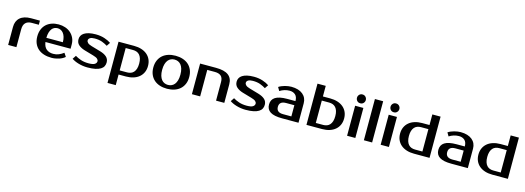

<svg xmlns="http://www.w3.org/2000/svg" viewBox="6 -1845 8608 3149"><g transform="rotate(15 4310.0 -270.0)"><path d="M465 -450H345Q277 -450 241 -413.5Q205 -377 205 -305V0H65V-305Q65 -407 129.5 -463.5Q194 -520 315 -520H465Z M815 -50Q864 -50 906.5 -67Q949 -84 990 -115L1030 -55Q1011 -38 985.5 -24Q960 -10 930.5 -0.5Q901 9 869 14.5Q837 20 805 20Q734 20 675.5 1.5Q617 -17 576 -52.5Q535 -88 512.5 -140Q490 -192 490 -260Q490 -327 511.5 -379.5Q533 -432 571.5 -467.5Q610 -503 663 -521.5Q716 -540 780 -540Q840 -540 893 -522Q946 -504 985 -469.5Q1024 -435 1047 -386Q1070 -337 1070 -275V-205H643Q655 -122 700.5 -86Q746 -50 815 -50ZM780 -475Q751 -475 726 -464Q701 -453 682.5 -429Q664 -405 652.5 -367Q641 -329 640 -275H920Q920 -327 908 -365Q896 -403 876.5 -427.5Q857 -452 831.5 -463.5Q806 -475 780 -475Z M1305 -410Q1305 -387 1325.5 -368Q1346 -349 1395 -335L1550 -290Q1622 -269 1661 -233Q1700 -197 1700 -140Q1700 -104 1685 -74.5Q1670 -45 1636 -24Q1602 -3 1548 8.5Q1494 20 1415 20Q1374 20 1334.5 14Q1295 8 1259.5 -2.5Q1224 -13 1195 -26.5Q1166 -40 1145 -55L1185 -115Q1227 -89 1283.5 -69.5Q1340 -50 1415 -50Q1490 -50 1520 -70Q1550 -90 1550 -120Q1550 -143 1529 -161.5Q1508 -180 1455 -195L1300 -240Q1236 -259 1195.5 -294.5Q1155 -330 1155 -390Q1155 -422 1169.5 -449.5Q1184 -477 1215 -497Q1246 -517 1294 -528.5Q1342 -540 1410 -540Q1493 -540 1560.5 -517.5Q1628 -495 1670 -465L1630 -405Q1589 -431 1537 -450.5Q1485 -470 1410 -470Q1357 -470 1331 -453Q1305 -436 1305 -410Z M1940 -450V-70H2065Q2099 -70 2127.5 -80.5Q2156 -91 2176.5 -114Q2197 -137 2208.5 -173Q2220 -209 2220 -260Q2220 -311 2208.5 -347Q2197 -383 2176.5 -406Q2156 -429 2127.5 -439.5Q2099 -450 2065 -450ZM2065 -520Q2134 -520 2190.5 -502Q2247 -484 2287 -450Q2327 -416 2348.5 -368Q2370 -320 2370 -260Q2370 -200 2348.5 -152Q2327 -104 2287 -70Q2247 -36 2190.5 -18Q2134 0 2065 0H1940V180H1800V-520Z M2765 -45Q2797 -45 2825 -57Q2853 -69 2874 -94.5Q2895 -120 2907.5 -161Q2920 -202 2920 -260Q2920 -318 2907.5 -359Q2895 -400 2874 -425.5Q2853 -451 2825 -463Q2797 -475 2765 -475Q2733 -475 2705 -463Q2677 -451 2656 -425.5Q2635 -400 2622.5 -359Q2610 -318 2610 -260Q2610 -202 2622.5 -161Q2635 -120 2656 -94.5Q2677 -69 2705 -57Q2733 -45 2765 -45ZM2765 -540Q2832 -540 2888.5 -521.5Q2945 -503 2985 -467.5Q3025 -432 3047.5 -379.5Q3070 -327 3070 -260Q3070 -192 3047.5 -140Q3025 -88 2985 -52.5Q2945 -17 2888.5 1.5Q2832 20 2765 20Q2697 20 2641 1.5Q2585 -17 2545 -52.5Q2505 -88 2482.5 -140Q2460 -192 2460 -260Q2460 -327 2482.5 -379.5Q2505 -432 2545 -467.5Q2585 -503 2641 -521.5Q2697 -540 2765 -540Z M3735 0H3595V-315Q3595 -387 3559 -418.5Q3523 -450 3455 -450H3325V0H3185V-520H3455Q3598 -520 3666.5 -468.5Q3735 -417 3735 -315Z M3990 -410Q3990 -387 4010.5 -368Q4031 -349 4080 -335L4235 -290Q4307 -269 4346 -233Q4385 -197 4385 -140Q4385 -104 4370 -74.5Q4355 -45 4321 -24Q4287 -3 4233 8.5Q4179 20 4100 20Q4059 20 4019.5 14Q3980 8 3944.5 -2.5Q3909 -13 3880 -26.5Q3851 -40 3830 -55L3870 -115Q3912 -89 3968.5 -69.5Q4025 -50 4100 -50Q4175 -50 4205 -70Q4235 -90 4235 -120Q4235 -143 4214 -161.5Q4193 -180 4140 -195L3985 -240Q3921 -259 3880.5 -294.5Q3840 -330 3840 -390Q3840 -422 3854.5 -449.5Q3869 -477 3900 -497Q3931 -517 3979 -528.5Q4027 -540 4095 -540Q4178 -540 4245.5 -517.5Q4313 -495 4355 -465L4315 -405Q4274 -431 4222 -450.5Q4170 -470 4095 -470Q4042 -470 4016 -453Q3990 -436 3990 -410Z M4600 -165Q4600 -70 4715 -70H4855V-260H4715Q4600 -260 4600 -165ZM4855 -330Q4855 -402 4817.5 -436Q4780 -470 4720 -470Q4675 -470 4632 -456.5Q4589 -443 4555 -420L4520 -480Q4542 -495 4568.5 -506Q4595 -517 4623 -524.5Q4651 -532 4678.5 -536Q4706 -540 4730 -540Q4794 -540 4843 -525Q4892 -510 4926 -482Q4960 -454 4977.5 -415.5Q4995 -377 4995 -330V0H4715Q4579 0 4514.5 -41Q4450 -82 4450 -165Q4450 -248 4514.5 -289Q4579 -330 4715 -330Z M5395 -70Q5429 -70 5457.5 -80.5Q5486 -91 5506.5 -114Q5527 -137 5538.5 -173Q5550 -209 5550 -260Q5550 -311 5538.5 -347Q5527 -383 5506.5 -406Q5486 -429 5457.5 -439.5Q5429 -450 5395 -450H5270V-70ZM5130 0V-700H5270V-520H5395Q5464 -520 5520.5 -502Q5577 -484 5617 -450Q5657 -416 5678.5 -368Q5700 -320 5700 -260Q5700 -200 5678.5 -152Q5657 -104 5617 -70Q5577 -36 5520.5 -18Q5464 0 5395 0Z M5960 0H5820V-510H5960ZM5965 -645Q5965 -615 5944.5 -592.5Q5924 -570 5890 -570Q5856 -570 5835.5 -592.5Q5815 -615 5815 -645Q5815 -675 5835.5 -697.5Q5856 -720 5890 -720Q5923 -720 5944 -697.5Q5965 -675 5965 -645Z M6245 0H6105V-700H6245Z M6530 0H6390V-510H6530ZM6535 -645Q6535 -615 6514.5 -592.5Q6494 -570 6460 -570Q6426 -570 6405.5 -592.5Q6385 -615 6385 -645Q6385 -675 6405.5 -697.5Q6426 -720 6460 -720Q6493 -720 6514 -697.5Q6535 -675 6535 -645Z M7080 -70V-450H6955Q6921 -450 6892.5 -439.5Q6864 -429 6843.5 -406Q6823 -383 6811.5 -347Q6800 -311 6800 -260Q6800 -209 6811.5 -173Q6823 -137 6843.5 -114Q6864 -91 6892.5 -80.5Q6921 -70 6955 -70ZM6955 0Q6886 0 6829.5 -18Q6773 -36 6733 -70Q6693 -104 6671.5 -152Q6650 -200 6650 -260Q6650 -320 6671.5 -368Q6693 -416 6733 -450Q6773 -484 6829.5 -502Q6886 -520 6955 -520H7080V-700H7220V0Z M7475 -165Q7475 -70 7590 -70H7730V-260H7590Q7475 -260 7475 -165ZM7730 -330Q7730 -402 7692.5 -436Q7655 -470 7595 -470Q7550 -470 7507 -456.5Q7464 -443 7430 -420L7395 -480Q7417 -495 7443.5 -506Q7470 -517 7498 -524.5Q7526 -532 7553.5 -536Q7581 -540 7605 -540Q7669 -540 7718 -525Q7767 -510 7801 -482Q7835 -454 7852.5 -415.5Q7870 -377 7870 -330V0H7590Q7454 0 7389.5 -41Q7325 -82 7325 -165Q7325 -248 7389.5 -289Q7454 -330 7590 -330Z M8410 -70V-450H8285Q8251 -450 8222.5 -439.5Q8194 -429 8173.5 -406Q8153 -383 8141.5 -347Q8130 -311 8130 -260Q8130 -209 8141.5 -173Q8153 -137 8173.5 -114Q8194 -91 8222.5 -80.5Q8251 -70 8285 -70ZM8285 0Q8216 0 8159.5 -18Q8103 -36 8063 -70Q8023 -104 8001.5 -152Q7980 -200 7980 -260Q7980 -320 8001.5 -368Q8023 -416 8063 -450Q8103 -484 8159.5 -502Q8216 -520 8285 -520H8410V-700H8550V0Z"/></g></svg>

Font: Prosto One
Style: Regular
Weight: 400
Designer: Pavel Emelyanov and Jovanny lemonad
Foundry: Pavel Emelyanov and Jovanny Lemonad
Version: Version 1.001